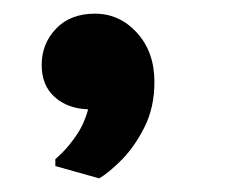

<svg xmlns="http://www.w3.org/2000/svg" viewBox="-20 -174 332 281"><path d="M41 -79Q41 -110 62 -132Q83 -154 119 -154Q155 -154 180.5 -126Q206 -98 206 -54Q206 -17 191.5 12Q177 41 157.5 60.5Q138 80 125 87L61 69V59Q61 59 70.5 50Q80 41 91.5 24.5Q103 8 109 -14Q79 -15 60 -32Q41 -49 41 -79Z"/></svg>

Font: Kufam SemiBold
Style: Regular
Weight: 600
Designer: Wael Morcos, Artur Schmal
Foundry: Original Type
Version: Version 1.300; ttfautohint (v1.8.3)